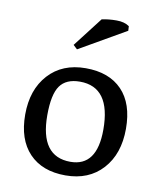

<svg xmlns="http://www.w3.org/2000/svg" viewBox="-75 -680 629 755"><g transform="rotate(10 240.0 -302.5)"><path d="M237 15Q144 15 92 -39.5Q40 -94 40 -193.5Q40 -293 95 -353.5Q150 -414 243.5 -414Q337 -414 388.5 -360.5Q440 -307 440 -206.5Q440 -106 385 -45.5Q330 15 237 15ZM247 -41Q353 -41 353 -188Q353 -358 230 -358Q175 -358 150.5 -323.5Q126 -289 126 -206Q126 -41 247 -41ZM196 -481 180 -496 271 -614Q298 -620 330 -620Q362 -620 381 -606L382 -588Z"/></g></svg>

Font: Balthazar
Style: Regular
Weight: 400
Designer: Dario Manuel Muhafara
Foundry: Dario Manuel Muhafara
Version: Version 1.000